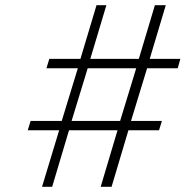

<svg xmlns="http://www.w3.org/2000/svg" viewBox="-20 -720 715 740"><path d="M142 0 208 -218H87L98 -254H218L280 -457H159L170 -493H290L352 -700H390L328 -493H515L577 -700H619L557 -493H675L665 -457H547L485 -254H604L593 -218H475L410 0H368L433 -218H246L181 0ZM256 -254H443L505 -457H318Z"/></svg>

Font: Overpass Thin
Style: Italic
Weight: 250
Italic angle: -10°
Designer: Delve Withrington, Dave Bailey, Thomas Jockin
Foundry: Delve Fonts LLC
Version: Version 4.000